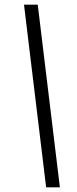

<svg xmlns="http://www.w3.org/2000/svg" viewBox="-20 -755 332 824"><path d="M178 49 83 -735H142L237 49Z"/></svg>

Font: Archivo SemiBold Light
Style: Italic
Weight: 300
Italic angle: -10°
Version: Version 2.001